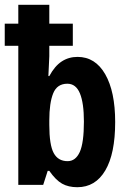

<svg xmlns="http://www.w3.org/2000/svg" viewBox="-22 -780 542 810"><path d="M304.2 9.8Q266.6 9.8 240 -5.1Q213.4 -20 186 -59.1H179.2L160.2 0H55.2V-586.9H-2V-680.2H55.2V-759.8H186V-680.2H285.2V-586.9H186V-543Q185.5 -527.3 184.3 -506.3Q183.1 -485.4 182.1 -459H186Q208.5 -501 238 -520.5Q267.6 -540 305.2 -540Q379.9 -540 421.9 -466.8Q463.9 -393.6 463.9 -265.1Q463.9 -131.3 422.1 -60.8Q380.4 9.8 304.2 9.8ZM263.2 -100.1Q296.9 -100.1 314.5 -138.7Q332 -177.2 332 -267.1Q332 -345.2 315.2 -386Q298.3 -426.8 262.2 -426.8Q218.8 -426.8 202.4 -386.2Q186 -345.7 186 -272V-252.9Q186 -168.5 204.6 -134.3Q223.1 -100.1 263.2 -100.1Z"/></svg>

Font: Open Sans Condensed
Style: Bold
Weight: 700
Width: 3
Designer: Monotype Design Team
Foundry: Monotype Imaging Inc.
Version: Version 3.003; ttfautohint (v1.8.4)